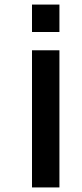

<svg xmlns="http://www.w3.org/2000/svg" viewBox="-20 -700 360 840"><path d="M120 120H240V-480H120ZM120 -560H240V-680H120Z"/></svg>

Font: Gauge Heavy
Style: Bold
Weight: 900
Designer: Daniel Pimley
Foundry: Daniel Pimley
Version: Version 1.003;PS 001.001;hotconv 1.0.56